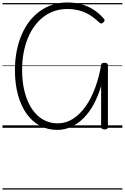

<svg xmlns="http://www.w3.org/2000/svg" viewBox="-20 -1035 1011 1555"><path d="M443 17Q366 17 303.5 -16.5Q241 -50 195.5 -113.5Q150 -177 125.5 -266.5Q101 -356 101 -468Q101 -548 115 -620Q129 -692 155 -753Q181 -814 218.5 -862.5Q256 -911 303.5 -945Q351 -979 406.5 -997Q462 -1015 525 -1015Q585 -1015 637 -1001Q689 -987 734.5 -958.5Q780 -930 818 -887Q827 -878 827 -870Q827 -862 816 -853Q807 -844 799 -845Q791 -846 781 -855Q744 -891 704.5 -915Q665 -939 620 -950.5Q575 -962 525 -962Q470 -962 422 -946Q374 -930 333 -899Q292 -868 260 -824.5Q228 -781 205.5 -726Q183 -671 171 -606Q159 -541 159 -468Q159 -369 180 -289Q201 -209 239 -152.5Q277 -96 330 -66Q383 -36 447 -36Q514 -36 571 -72.5Q628 -109 673.5 -173.5Q719 -238 750.5 -323.5Q782 -409 799 -507Q799 -518 805.5 -522Q812 -526 826 -526Q854 -526 854 -507V-6Q854 4 847.5 8.5Q841 13 827 13Q799 13 799 -6V-338Q775 -258 740 -192.5Q705 -127 659 -80.5Q613 -34 559 -8.5Q505 17 443 17ZM0 490H971V500H0ZM0 -20H971V0H0ZM0 -505H971V-500H0ZM0 -1010H971V-1000H0Z"/></svg>

Font: Playwrite NG Modern Guides
Style: Regular
Weight: 400
Designer: Veronika Burian, José Scaglione
Foundry: TypeTogether
Version: Version 1.003